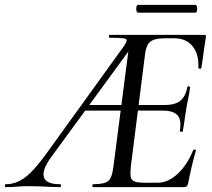

<svg xmlns="http://www.w3.org/2000/svg" viewBox="-80 -768 870 788"><path d="M-56 0Q-60 0 -60 -6Q-60 -12 -56 -12Q-31 -12 -7 -22Q17 -32 44 -58Q71 -84 107 -133L426 -575Q439 -594 440 -601.5Q441 -609 425 -611Q409 -613 371 -613Q367 -613 367 -619Q367 -625 371 -625H759Q767 -625 765 -616Q762 -598 758.5 -573.5Q755 -549 752 -526Q749 -503 746 -489Q745 -485 739.5 -486Q734 -487 734 -490Q737 -545 710.5 -578Q684 -611 634 -611H602Q570 -611 552 -605Q534 -599 526 -584Q518 -569 515 -543L457 -85Q454 -57 456.5 -42.5Q459 -28 472.5 -23Q486 -18 515 -18H567Q610 -18 649.5 -55Q689 -92 713 -152Q715 -155 720.5 -154Q726 -153 724 -150Q716 -123 707 -85Q698 -47 692 -15Q689 0 676 0H303Q299 0 299 -6Q299 -12 303 -12Q348 -12 364 -25Q380 -38 385 -81L454 -613L480 -602L130 -123Q92 -71 100 -41.5Q108 -12 166 -12Q171 -12 170.5 -6Q170 0 166 0Q148 0 127.5 -1Q107 -2 85 -3Q63 -4 40 -4Q9 -4 -10.5 -2Q-30 0 -56 0ZM264 -314 282 -337H467L470 -314ZM670 -229Q669 -226 663.5 -227Q658 -228 658 -231Q666 -275 649 -294.5Q632 -314 588 -314H448L451 -337H595Q638 -337 659.5 -354Q681 -371 689 -410Q689 -415 695 -413.5Q701 -412 700 -409Q696 -378 692 -361Q688 -344 685 -325Q681 -302 678 -279Q675 -256 670 -229ZM487 -716Q482 -716 480 -724Q478 -732 480 -740Q482 -748 487 -748H721Q727 -748 728.5 -740Q730 -732 728.5 -724Q727 -716 721 -716Z"/></svg>

Font: Cormorant Medium
Style: Italic
Weight: 500
Italic angle: -10°
Designer: Christian Thalmann (Catharsis Fonts)
Foundry: Catharsis Fonts
Version: Version 4.000